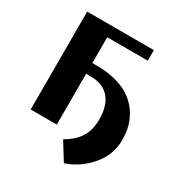

<svg xmlns="http://www.w3.org/2000/svg" viewBox="-159 -643 846 897"><g transform="rotate(30 264.0 -194.0)"><path d="M53 0H194V-274H219C302 -274 354 -224 354 -120C354 -80 345 -47 328 -21C311 5 286 26 254 45L313 140C345 129 373 114 396 96C448 55 495 -4 495 -90C495 -131 488 -166 474 -196C434 -285 346 -332 219 -332H194V-471H413V-528H53Z"/></g></svg>

Font: Aerodynamic
Style: Regular
Weight: 500
Designer: Google
Version: Version 2.000980; 2014